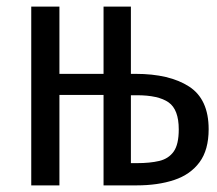

<svg xmlns="http://www.w3.org/2000/svg" viewBox="-20 -560 655 580"><path d="M375.4 -540V-336.9H389.2Q491.8 -336.9 551 -298.7Q610.3 -260.5 610.3 -169.7Q610.3 -107.2 582.8 -70Q555.4 -32.8 506.4 -16.4Q457.4 0 392.3 0H292.8V-273.3H159.5V0H74.4V-540H159.5V-336.9H292.8V-540ZM393.3 -272.3H375.4V-67.2H394.4Q432.8 -67.2 461 -73.8Q489.2 -80.5 504.6 -102.1Q520 -123.6 520 -169.2Q520 -229.2 489.2 -250.8Q458.5 -272.3 393.3 -272.3Z"/></svg>

Font: FiraCode Nerd Font Mono
Style: Regular
Weight: 400
Monospace: yes
Designer: Carrois Corporate, Edenspiekermann AG, Nikita Prokopov
Foundry: Carrois Corporate, Edenspiekermann AG, Nikita Prokopov
Version: Version 6.002;Nerd Fonts 3.4.0